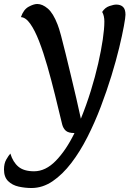

<svg xmlns="http://www.w3.org/2000/svg" viewBox="-103 -690 686 964"><path d="M55 254Q23 254 -9 247Q-41 240 -62 219.5Q-83 199 -83 161Q-83 131 -71.5 111Q-60 91 -51 81Q-38 124 -10.5 147Q17 170 68 170Q126 170 177.5 117Q229 64 271 -22Q240 -22 227 -34Q214 -46 209 -66Q192 -137 173.5 -212Q155 -287 135 -357Q115 -427 93.5 -482.5Q72 -538 49 -570.5Q26 -603 2 -604Q15 -642 40.5 -656Q66 -670 84 -670Q110 -670 137 -647Q164 -624 186 -567Q193 -550 203.5 -511Q214 -472 226.5 -420.5Q239 -369 253 -311Q267 -253 280 -197Q293 -141 303 -94Q331 -163 353 -234Q375 -305 390 -371Q405 -437 413 -491.5Q421 -546 421 -582Q421 -611 410 -630Q424 -652 446 -659.5Q468 -667 481 -667Q502 -667 514.5 -655.5Q527 -644 527 -616Q527 -603 519 -559Q511 -515 495.5 -450.5Q480 -386 456.5 -309.5Q433 -233 403 -154Q373 -75 336 -2Q299 71 255 128.5Q211 186 161 220Q111 254 55 254Z"/></svg>

Font: Paprika
Style: Regular
Weight: 400
Designer: Eduardo Rodriguez Tunni
Foundry: Eduardo Rodriguez Tunni
Version: Version 1.010; ttfautohint (v1.8.3)